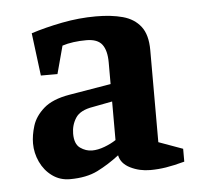

<svg xmlns="http://www.w3.org/2000/svg" viewBox="-38 -693 483 461"><g transform="rotate(-5 204.0 -462.0)"><path d="M113 -270Q89 -270 70.5 -283.5Q52 -297 42 -318.5Q32 -340 32 -363Q32 -383 39 -405.5Q46 -428 67 -446.5Q88 -465 129 -472L230 -489V-541Q230 -570 219 -584.5Q208 -599 181 -599Q165 -599 150 -597Q135 -595 123 -591L105 -524H65L52 -627Q86 -638 127 -646Q168 -654 209 -654Q246 -654 273.5 -646.5Q301 -639 316.5 -619Q332 -599 332 -562V-340L390 -319V-288Q364 -281 345 -278Q326 -275 307 -275Q281 -275 259 -286Q237 -297 233 -317Q207 -297 180 -283.5Q153 -270 113 -270ZM172 -334Q186 -334 202 -340Q218 -346 230 -354V-447L183 -438Q152 -433 141 -416Q130 -399 130 -378Q130 -353 143.5 -343.5Q157 -334 172 -334Z"/></g></svg>

Font: Manuale SemiBold
Style: Regular
Weight: 600
Version: Version 1.002